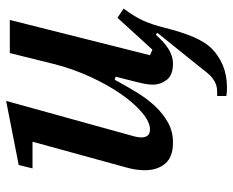

<svg xmlns="http://www.w3.org/2000/svg" viewBox="-87 -485 760 626"><g transform="rotate(-90 293.0 -172.0)"><path d="M321 188Q312 188 305 187.5Q298 187 293 186V156H305Q320 156 331 152Q342 148 351.5 140.5Q361 133 369.5 122.5Q378 112 388 99L499 -39L493 -44Q464 -12 442 0Q420 12 399 12Q361 12 345.5 -8.5Q330 -29 330 -54Q330 -67 333 -82Q336 -97 339 -108L356 -175L346 -178Q326 -141 305 -106.5Q284 -72 259.5 -46Q235 -20 206 -4Q177 12 141 12Q94 12 72.5 -13.5Q51 -39 51 -80Q51 -95 53.5 -111Q56 -127 61 -144L144 -446H57L68 -491L277 -532L161 -113Q158 -101 158 -91Q158 -63 184 -63Q208 -63 238.5 -88.5Q269 -114 299 -157Q329 -200 355.5 -257.5Q382 -315 398 -379L433 -520H541L426 -63L444 -55L548 -169L578 -149Q552 -114 539 -85.5Q526 -57 516 -17Q501 43 484.5 80.5Q468 118 448 138Q425 161 393 174.5Q361 188 321 188Z"/></g></svg>

Font: IBM Plex Serif Medm
Style: Italic
Weight: 500
Italic angle: -14°
Designer: Mike Abbink, Paul van der Laan, Pieter van Rosmalen
Foundry: Bold Monday
Version: Version 3.001